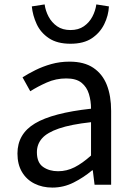

<svg xmlns="http://www.w3.org/2000/svg" viewBox="-20 -836 603 869"><path d="M217 13Q172 13 136 -5Q100 -23 79.5 -57.5Q59 -92 59 -141Q59 -230 138.5 -277.5Q218 -325 392 -344Q392 -379 382.5 -410.5Q373 -442 349 -461.5Q325 -481 280 -481Q233 -481 191.5 -462.5Q150 -444 117 -423L82 -486Q107 -502 140 -518.5Q173 -535 212 -546Q251 -557 295 -557Q361 -557 402.5 -529Q444 -501 463.5 -451.5Q483 -402 483 -334V0H408L400 -65H397Q359 -33 313.5 -10Q268 13 217 13ZM243 -61Q282 -61 317.5 -79Q353 -97 392 -132V-283Q301 -273 247 -254.5Q193 -236 170 -209.5Q147 -183 147 -147Q147 -100 175 -80.5Q203 -61 243 -61ZM299 -638Q239 -638 201.5 -663Q164 -688 146 -727Q128 -766 124 -807L182 -816Q186 -787 200 -760.5Q214 -734 238.5 -717Q263 -700 299 -700Q335 -700 359.5 -717Q384 -734 398 -760.5Q412 -787 416 -816L473 -807Q471 -766 452 -727Q433 -688 396 -663Q359 -638 299 -638Z"/></svg>

Font: Noto Sans HK
Style: Regular
Weight: 400
Designer: Ryoko NISHIZUKA 西塚涼子 (kana, bopomofo & ideographs); Paul D. Hunt (Latin, Greek & Cyrillic); Sandoll Communications 산돌커뮤니
Foundry: Adobe
Version: Version 2.004-H2;hotconv 1.0.118;makeotfexe 2.5.65603